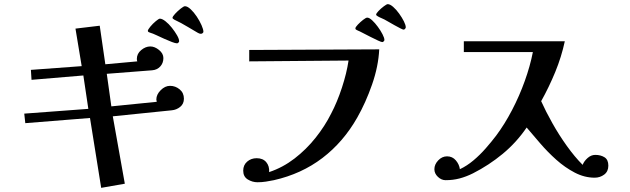

<svg xmlns="http://www.w3.org/2000/svg" viewBox="-20 -864 3040 926"><path d="M867 -388Q867 -363 849 -348.5Q831 -334 808 -332L524 -303L582 22L468 42L414 -295L102 -270L97 -316L406 -339L382 -500L132 -479L129 -527L374 -545L344 -726L461 -740L488 -554L642 -568Q641 -571 640.5 -574Q640 -577 640 -580Q640 -605 661 -622.5Q682 -640 705 -640Q726 -640 747 -623Q768 -606 768 -584Q768 -560 753 -543.5Q738 -527 714 -525L495 -508L517 -351L736 -373Q734 -381 734 -384Q734 -408 755 -429Q776 -450 800 -450Q826 -450 846.5 -433Q867 -416 867 -388ZM844 -665Q844 -662 840.5 -658.5Q837 -655 834 -655Q826 -655 809 -661.5Q792 -668 772 -677Q752 -686 734 -694.5Q716 -703 705 -706Q702 -707 697.5 -709Q693 -711 693 -715Q693 -721 705 -735.5Q717 -750 731.5 -762Q746 -774 751 -774Q762 -774 778 -761.5Q794 -749 809 -730Q824 -711 834 -693.5Q844 -676 844 -665ZM961 -711Q961 -707 957 -704Q953 -701 949 -701Q942 -701 934.5 -705.5Q927 -710 920 -714Q904 -724 887 -733.5Q870 -743 853 -753Q850 -755 840 -759.5Q830 -764 821 -769Q812 -774 812 -778Q812 -784 824.5 -797.5Q837 -811 851.5 -822.5Q866 -834 872 -834Q884 -834 899.5 -819.5Q915 -805 929 -784Q943 -763 952 -742.5Q961 -722 961 -711Z M1809 -626Q1805 -544 1774.5 -456.5Q1744 -369 1703 -297Q1636 -179 1535 -102Q1434 -25 1301 5Q1282 9 1262 12Q1242 15 1222 15Q1197 15 1175 1.5Q1153 -12 1153 -41Q1153 -68 1172 -84.5Q1191 -101 1218 -101Q1248 -101 1264 -82Q1280 -63 1278 -34Q1344 -56 1400.5 -99.5Q1457 -143 1502 -199.5Q1547 -256 1577 -316Q1606 -371 1629 -441Q1652 -511 1661 -572L1182 -568V-623ZM1834 -671Q1834 -668 1830.5 -664.5Q1827 -661 1824 -661Q1819 -661 1803 -668.5Q1787 -676 1767 -686Q1747 -696 1730 -705Q1713 -714 1705 -717Q1701 -719 1697.5 -721Q1694 -723 1694 -727Q1694 -733 1706 -745.5Q1718 -758 1731.5 -768.5Q1745 -779 1751 -779Q1761 -779 1775 -766Q1789 -753 1802.5 -734.5Q1816 -716 1825 -698.5Q1834 -681 1834 -671ZM1937 -732Q1937 -729 1933.5 -725Q1930 -721 1927 -721Q1923 -721 1910.5 -727.5Q1898 -734 1882.5 -742.5Q1867 -751 1853.5 -759Q1840 -767 1834 -770Q1831 -772 1821 -776Q1811 -780 1802.5 -785Q1794 -790 1794 -793Q1794 -799 1805.5 -811Q1817 -823 1831 -833.5Q1845 -844 1850 -844Q1861 -844 1876 -831Q1891 -818 1905 -798.5Q1919 -779 1928 -761Q1937 -743 1937 -732Z M2914 -65Q2914 -37 2894 -22Q2874 -7 2848 -7Q2799 -7 2752 -31.5Q2705 -56 2663 -93.5Q2621 -131 2585 -173Q2549 -215 2520 -249Q2471 -177 2404.5 -122Q2338 -67 2261 -28Q2229 -12 2197 -3.5Q2165 5 2129 5Q2109 5 2092 -11Q2075 -27 2075 -48Q2075 -71 2093.5 -90.5Q2112 -110 2136 -110Q2162 -110 2178.5 -90.5Q2195 -71 2198 -48Q2232 -64 2263.5 -90.5Q2295 -117 2323 -149Q2351 -181 2373 -210Q2414 -265 2449.5 -333Q2485 -401 2511 -473.5Q2537 -546 2550 -613H2217V-665H2704Q2688 -590 2658 -517Q2628 -444 2590 -376Q2612 -327 2644 -270Q2676 -213 2714 -160Q2752 -107 2790 -69Q2797 -87 2814 -102Q2831 -117 2851 -117Q2877 -117 2895.5 -105.5Q2914 -94 2914 -65Z"/></svg>

Font: Kaisei Decol
Style: Bold
Weight: 700
Designer: Font-Kai, 金井和夫
Foundry: KAZUO KANAI
Version: Version 5.003